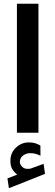

<svg xmlns="http://www.w3.org/2000/svg" viewBox="-20 -705 292 1019"><path d="M71.3 221.7Q54.7 208.5 44.9 192.1Q35.2 175.8 35.2 148.9Q35.2 106 64.7 78.4Q94.2 50.8 132.8 50.8Q151.9 50.8 166 54.9Q180.2 59.1 194.3 67.4L194.8 121.6Q179.7 113.8 166.5 110.8Q153.3 107.9 139.6 107.9Q120.1 107.9 102.8 120.1Q85.4 132.3 85.4 155.3Q85.9 168.9 99.1 181.6Q112.3 194.3 138.7 190.4Q139.2 190.4 143.1 189.5L211.4 164.6L218.8 217.8L27.3 293.9L19.5 241.7ZM184.1 -685.1V-0.5H69.8V-685.1Z"/></svg>

Font: Vazirmatn RD SemiBold
Style: Regular
Weight: 600
Designer: Saber Rastikerdar
Foundry: Saber Rastikerdar
Version: Version 32.102